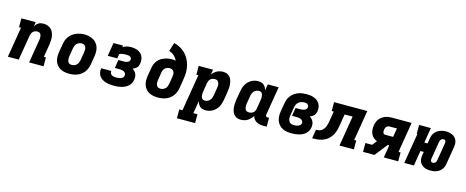

<svg xmlns="http://www.w3.org/2000/svg" viewBox="-44 -1520 6088 2510"><g transform="rotate(15 3000.0 -265.0)"><path d="M26 0 94 -410H67V-530H261L252 -474Q262 -489 274 -501.5Q286 -514 301 -523Q316 -532 332.5 -535Q349 -538 365 -538Q394 -538 420.5 -529Q447 -520 466.5 -502Q486 -484 497 -459.5Q508 -435 512.5 -408Q517 -381 515.5 -352Q514 -323 510 -295L481 -120H509V0H314L366 -314Q368 -326 369 -337.5Q370 -349 369 -360.5Q368 -372 365 -382.5Q362 -393 355 -401.5Q348 -410 337.5 -414Q327 -418 315 -418Q300 -418 285 -413Q270 -408 258 -397Q246 -386 239.5 -371.5Q233 -357 230 -342L173 0Z M856 8Q824 8 793 2Q762 -4 735.5 -18.5Q709 -33 690 -57Q671 -81 661.5 -110Q652 -139 652 -171Q652 -203 657 -235L676 -345Q680 -373 690 -399.5Q700 -426 717.5 -449.5Q735 -473 759 -491Q783 -509 810 -519.5Q837 -530 864.5 -535.5Q892 -541 920 -541Q952 -541 982.5 -533.5Q1013 -526 1039.5 -511.5Q1066 -497 1085 -473Q1104 -449 1113.5 -420Q1123 -391 1123 -359Q1123 -327 1118 -295L1100 -185Q1095 -157 1085 -130.5Q1075 -104 1057.5 -80.5Q1040 -57 1016 -39Q992 -21 965.5 -10.5Q939 0 911 4Q883 8 856 8ZM859 -112Q877 -112 894.5 -118.5Q912 -125 925.5 -138.5Q939 -152 946 -169.5Q953 -187 956 -204L974 -314Q977 -333 977 -351Q977 -369 970 -385Q963 -401 948 -409.5Q933 -418 914 -418Q897 -418 879.5 -411Q862 -404 849 -390.5Q836 -377 829 -360Q822 -343 819 -326L801 -216Q799 -204 798.5 -191.5Q798 -179 799.5 -167.5Q801 -156 805 -145.5Q809 -135 817 -127Q825 -119 836 -115.5Q847 -112 859 -112Z M1460 8Q1433 8 1405.5 5Q1378 2 1352.5 -5.5Q1327 -13 1304.5 -27Q1282 -41 1266.5 -61.5Q1251 -82 1245 -108.5Q1239 -135 1243 -162Q1243 -164 1243.5 -166Q1244 -168 1245 -170H1381Q1381 -169 1380.5 -168.5Q1380 -168 1380 -167Q1378 -152 1384.5 -138.5Q1391 -125 1403 -117Q1415 -109 1430 -106.5Q1445 -104 1460 -104Q1471 -104 1481 -104.5Q1491 -105 1501.5 -107Q1512 -109 1522 -112Q1532 -115 1541.5 -120.5Q1551 -126 1557.5 -135Q1564 -144 1565 -155Q1568 -171 1561 -185Q1554 -199 1541 -206.5Q1528 -214 1512 -217Q1496 -220 1480 -220H1415L1433 -332H1499Q1507 -332 1516 -332.5Q1525 -333 1533.5 -334.5Q1542 -336 1550.5 -339Q1559 -342 1567 -347Q1575 -352 1580 -360Q1585 -368 1586 -377Q1589 -390 1582.5 -401Q1576 -412 1565 -417.5Q1554 -423 1541 -424.5Q1528 -426 1515 -426Q1503 -426 1491.5 -425.5Q1480 -425 1468.5 -423Q1457 -421 1445 -418.5Q1433 -416 1423 -409L1413 -349H1284L1314 -530H1443L1439 -507Q1452 -516 1466 -522Q1480 -528 1494 -531.5Q1508 -535 1522.5 -536.5Q1537 -538 1552 -538Q1576 -538 1600.5 -534Q1625 -530 1646 -520Q1667 -510 1684 -494Q1701 -478 1710.5 -456.5Q1720 -435 1722.5 -410.5Q1725 -386 1721 -362Q1719 -347 1713 -332Q1707 -317 1696 -305Q1685 -293 1670.5 -285Q1656 -277 1641 -271Q1657 -261 1670.5 -247Q1684 -233 1692 -215Q1700 -197 1701.5 -176Q1703 -155 1699 -135Q1695 -111 1683 -87.5Q1671 -64 1651 -47Q1631 -30 1607 -19Q1583 -8 1558.5 -2Q1534 4 1509.5 6Q1485 8 1460 8Z M2056 8Q2024 8 1993 2Q1962 -4 1935.5 -18.5Q1909 -33 1890 -57Q1871 -81 1861.5 -110Q1852 -139 1852 -171Q1852 -203 1857 -235L1876 -345Q1880 -371 1890 -396Q1900 -421 1917 -442.5Q1934 -464 1957 -479.5Q1980 -495 2005.5 -504.5Q2031 -514 2056.5 -518.5Q2082 -523 2108 -523Q2121 -523 2134 -521.5Q2147 -520 2159 -517Q2151 -535 2139.5 -551Q2128 -567 2113 -580.5Q2098 -594 2080.5 -603.5Q2063 -613 2044 -619L2080 -735Q2114 -728 2145.5 -713Q2177 -698 2204 -677.5Q2231 -657 2252.5 -630.5Q2274 -604 2289.5 -573.5Q2305 -543 2314.5 -509Q2324 -475 2327.5 -440Q2331 -405 2327.5 -368Q2324 -331 2318 -295L2300 -185Q2295 -157 2285 -130.5Q2275 -104 2257.5 -80.5Q2240 -57 2216 -39Q2192 -21 2165.5 -10.5Q2139 0 2111 4Q2083 8 2056 8ZM2059 -112Q2077 -112 2094.5 -118.5Q2112 -125 2125.5 -138.5Q2139 -152 2146 -169.5Q2153 -187 2156 -204L2172 -305Q2175 -322 2174.5 -340Q2174 -358 2166.5 -372.5Q2159 -387 2144 -395Q2129 -403 2111 -403Q2095 -403 2079 -398Q2063 -393 2050 -382.5Q2037 -372 2029.5 -356.5Q2022 -341 2019 -326L2001 -216Q1999 -204 1998.5 -191.5Q1998 -179 1999.5 -167.5Q2001 -156 2005 -145.5Q2009 -135 2017 -127Q2025 -119 2036 -115.5Q2047 -112 2059 -112Z M2369 205V85H2412L2494 -410H2467V-530H2661L2650 -461Q2662 -479 2679 -494Q2696 -509 2715 -519Q2734 -529 2755 -533.5Q2776 -538 2797 -538Q2824 -538 2849 -528.5Q2874 -519 2890 -499.5Q2906 -480 2913.5 -455Q2921 -430 2924 -403.5Q2927 -377 2924.5 -349.5Q2922 -322 2918 -295L2900 -185Q2896 -161 2888.5 -137Q2881 -113 2868.5 -90.5Q2856 -68 2838 -49Q2820 -30 2798 -17Q2776 -4 2751.5 2Q2727 8 2703 8Q2681 8 2661 2.5Q2641 -3 2626 -16.5Q2611 -30 2602 -48Q2593 -66 2588 -86L2559 85H2615V205ZM2661 -112Q2678 -112 2695.5 -119Q2713 -126 2726 -139.5Q2739 -153 2746 -170Q2753 -187 2756 -204L2774 -314Q2776 -326 2777 -338.5Q2778 -351 2776.5 -362.5Q2775 -374 2770.5 -384.5Q2766 -395 2758.5 -403Q2751 -411 2739.5 -414.5Q2728 -418 2716 -418Q2701 -418 2685.5 -413Q2670 -408 2658 -397.5Q2646 -387 2639.5 -372Q2633 -357 2630 -342L2612 -232Q2610 -219 2608.5 -206Q2607 -193 2607.5 -180.5Q2608 -168 2610.5 -155.5Q2613 -143 2619 -133Q2625 -123 2636.5 -117.5Q2648 -112 2661 -112Z M3178 8Q3151 8 3126.5 -1.5Q3102 -11 3086 -30.5Q3070 -50 3062 -75Q3054 -100 3051.5 -126.5Q3049 -153 3051 -180.5Q3053 -208 3057 -235L3076 -345Q3080 -369 3087 -393Q3094 -417 3106.5 -439.5Q3119 -462 3137 -481Q3155 -500 3177 -513Q3199 -526 3223.5 -532Q3248 -538 3273 -538Q3294 -538 3314 -532.5Q3334 -527 3349 -513.5Q3364 -500 3373.5 -482Q3383 -464 3388 -444L3402 -530H3549L3485 -144Q3484 -137 3484.5 -131Q3485 -125 3489 -120.5Q3493 -116 3499 -114Q3505 -112 3511 -112H3531V8H3491Q3465 8 3440 4Q3415 0 3393.5 -12Q3372 -24 3357 -43.5Q3342 -63 3337 -87Q3325 -66 3308 -47.5Q3291 -29 3269.5 -16Q3248 -3 3225 2.5Q3202 8 3178 8ZM3259 -112Q3274 -112 3289.5 -117Q3305 -122 3317 -132.5Q3329 -143 3336 -158Q3343 -173 3345 -188L3363 -298Q3365 -311 3366.5 -324Q3368 -337 3367.5 -349.5Q3367 -362 3364.5 -374.5Q3362 -387 3356 -397Q3350 -407 3339 -412.5Q3328 -418 3315 -418Q3297 -418 3279.5 -411Q3262 -404 3249 -390.5Q3236 -377 3229 -360Q3222 -343 3219 -326L3201 -216Q3199 -204 3198.5 -191.5Q3198 -179 3199.5 -167.5Q3201 -156 3205 -145.5Q3209 -135 3216.5 -127Q3224 -119 3235.5 -115.5Q3247 -112 3259 -112Z M3867 8Q3834 8 3802 3Q3770 -2 3742.5 -16.5Q3715 -31 3694.5 -54.5Q3674 -78 3663.5 -107.5Q3653 -137 3652.5 -169.5Q3652 -202 3657 -235L3676 -345Q3680 -373 3690.5 -400.5Q3701 -428 3719.5 -451.5Q3738 -475 3763 -492.5Q3788 -510 3815.5 -520.5Q3843 -531 3871 -534.5Q3899 -538 3927 -538Q3953 -538 3979.5 -534.5Q4006 -531 4029.5 -521.5Q4053 -512 4073 -496.5Q4093 -481 4105 -459Q4117 -437 4121 -411Q4125 -385 4121 -358Q4118 -343 4112 -328Q4106 -313 4095 -301Q4084 -289 4069.5 -281Q4055 -273 4040 -267Q4057 -257 4070 -243Q4083 -229 4091 -211.5Q4099 -194 4100.5 -174Q4102 -154 4099 -133Q4095 -110 4083.5 -87Q4072 -64 4052.5 -47Q4033 -30 4010 -19.5Q3987 -9 3963 -3Q3939 3 3915 5.5Q3891 8 3867 8ZM3870 -104Q3880 -104 3889 -105Q3898 -106 3907.5 -107.5Q3917 -109 3926.5 -112.5Q3936 -116 3944 -121.5Q3952 -127 3957.5 -135.5Q3963 -144 3965 -153Q3968 -168 3960 -182Q3952 -196 3939 -203Q3926 -210 3910.5 -212.5Q3895 -215 3879 -215H3814L3833 -326H3898Q3907 -326 3915.5 -327Q3924 -328 3933 -329.5Q3942 -331 3950.5 -334.5Q3959 -338 3967 -343.5Q3975 -349 3979.5 -357Q3984 -365 3986 -374Q3988 -386 3983.5 -397Q3979 -408 3970 -414.5Q3961 -421 3949.5 -423.5Q3938 -426 3926 -426Q3906 -426 3885.5 -420Q3865 -414 3848.5 -400Q3832 -386 3822.5 -366.5Q3813 -347 3810 -327L3792 -217Q3789 -203 3788.5 -188.5Q3788 -174 3791 -161Q3794 -148 3800.5 -136.5Q3807 -125 3818 -117Q3829 -109 3842.5 -106.5Q3856 -104 3870 -104Z M4144 0 4164 -120Q4183 -120 4203 -123.5Q4223 -127 4240 -139.5Q4257 -152 4269 -169.5Q4281 -187 4288 -206Q4295 -225 4299 -244.5Q4303 -264 4306 -283L4327 -410H4299V-530H4749L4681 -120H4709V0H4514L4582 -410H4474L4450 -264Q4445 -236 4439.5 -209Q4434 -182 4423 -155.5Q4412 -129 4395.5 -104.5Q4379 -80 4356.5 -60.5Q4334 -41 4307.5 -28.5Q4281 -16 4253.5 -9.5Q4226 -3 4198.5 -1.5Q4171 0 4144 0Z M4828 0 4833 -6V-120H4924L4973 -182Q4946 -192 4924.5 -210.5Q4903 -229 4891 -255Q4879 -281 4877 -311Q4875 -341 4880 -371Q4884 -394 4892 -416.5Q4900 -439 4914.5 -458Q4929 -477 4949.5 -491.5Q4970 -506 4992 -515Q5014 -524 5037 -527Q5060 -530 5083 -530H5349L5281 -120H5309V0H5114L5142 -171H5122L4987 0ZM5054 -291H5162L5182 -410H5083Q5072 -410 5061 -406Q5050 -402 5042 -393.5Q5034 -385 5030 -374.5Q5026 -364 5024 -353Q5022 -343 5022 -332.5Q5022 -322 5025 -312.5Q5028 -303 5035.5 -297Q5043 -291 5054 -291Z M5746 8Q5722 8 5699 4Q5676 0 5656.5 -10Q5637 -20 5621.5 -36Q5606 -52 5598 -73Q5590 -94 5589.5 -117.5Q5589 -141 5593 -165L5600 -205H5555L5521 0H5391L5459 -410H5450V-530H5609L5575 -325H5619L5632 -401Q5635 -421 5643 -440.5Q5651 -460 5664 -476.5Q5677 -493 5695 -505.5Q5713 -518 5733 -525.5Q5753 -533 5773 -536.5Q5793 -540 5813 -540Q5837 -540 5859.5 -535Q5882 -530 5902 -520Q5922 -510 5937 -494Q5952 -478 5960 -457Q5968 -436 5968.5 -412.5Q5969 -389 5965 -365L5926 -129Q5923 -109 5915.5 -89.5Q5908 -70 5894.5 -53.5Q5881 -37 5863.5 -24.5Q5846 -12 5826 -4.5Q5806 3 5786 5.5Q5766 8 5746 8ZM5748 -98Q5757 -98 5766.5 -101.5Q5776 -105 5783 -112Q5790 -119 5793.5 -128Q5797 -137 5799 -147L5838 -383Q5839 -391 5839 -400Q5839 -409 5836 -416.5Q5833 -424 5825.5 -428Q5818 -432 5809 -432Q5800 -432 5791 -428.5Q5782 -425 5775 -417.5Q5768 -410 5764.5 -401Q5761 -392 5759 -383L5720 -147Q5719 -139 5719 -130Q5719 -121 5722 -114Q5725 -107 5732 -102.5Q5739 -98 5748 -98Z"/></g></svg>

Font: Iosevka Slab Heavy Extended
Style: Italic
Weight: 900
Width: 7
Italic angle: -9°
Monospace: yes
Designer: Belleve Invis
Foundry: Belleve Invis
Version: Version 11.1.0; ttfautohint (v1.8.3)